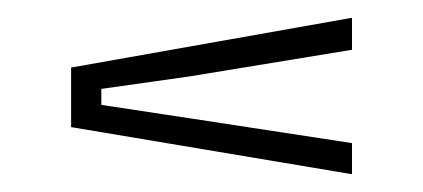

<svg xmlns="http://www.w3.org/2000/svg" viewBox="-20 -510 476 216"><path d="M376 -314 60 -367V-434L376 -490V-454L193 -424L94 -410V-392L193 -377L376 -349Z"/></svg>

Font: Big Shoulders Stencil Text SC Thin
Style: Regular
Weight: 100
Designer: Patric King
Foundry: XO Type Co
Version: Version 2.001